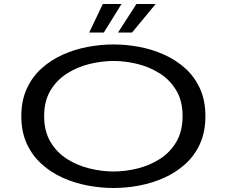

<svg xmlns="http://www.w3.org/2000/svg" viewBox="-20 -928 1140 959"><path d="M547.5 11Q484 11 418.5 -1.2Q353 -13.5 293.8 -40Q234.5 -66.5 187.8 -108.8Q141 -151 113.8 -210.2Q86.5 -269.5 86.5 -348Q86.5 -426 113.8 -485.2Q141 -544.5 187.8 -586.5Q234.5 -628.5 293.8 -655Q353 -681.5 418.5 -693.8Q484 -706 547.5 -706Q610.5 -706 675.5 -693.8Q740.5 -681.5 799.8 -655Q859 -628.5 905.5 -586.5Q952 -544.5 979 -485.2Q1006 -426 1006 -348Q1006 -269.5 979 -210Q952 -150.5 905.5 -108.5Q859 -66.5 799.8 -40Q740.5 -13.5 675.5 -1.2Q610.5 11 547.5 11ZM547.5 -71.5Q606 -71.5 666.8 -86.5Q727.5 -101.5 778.5 -134Q829.5 -166.5 860.8 -219.5Q892 -272.5 892 -348Q892 -423.5 860.8 -476Q829.5 -528.5 778.5 -561Q727.5 -593.5 666.8 -608.5Q606 -623.5 547.5 -623.5Q488.5 -623.5 427.2 -608.5Q366 -593.5 314.8 -561Q263.5 -528.5 232 -476Q200.5 -423.5 200.5 -348Q200.5 -272.5 232 -219.5Q263.5 -166.5 314.8 -134Q366 -101.5 427.2 -86.5Q488.5 -71.5 547.5 -71.5ZM569.5 -765.5 661.5 -908H757.5L639.5 -765.5ZM425.5 -765.5 493.5 -908H587L498.5 -765.5Z"/></svg>

Font: Trispace Expanded
Style: Regular
Weight: 400
Width: 7
Designer: Tyler Finck
Foundry: Etcetera Type Company
Version: Version 1.210; ttfautohint (v1.8.3)